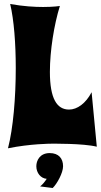

<svg xmlns="http://www.w3.org/2000/svg" viewBox="-20 -728 505 962"><path d="M439 -266C410 -210 367 -179 326 -179C265 -179 230 -234 230 -368C230 -474 251 -605 280 -698C280 -698 249 -693 196 -693C154 -693 98 -696 31 -708C50 -628 59 -510 59 -387C59 -239 46 -85 20 15C133 -8 236 -8 236 -8C240 -8 397 -10 465 7ZM296 105C296 66 274 39 229 39C179 39 162 77 162 105C162 138 184 166 214 168C205 182 194 196 181 206L244 214C266 193 296 138 296 105Z"/></svg>

Font: Spicy Rice
Style: Regular
Weight: 400
Designer: Astigmatic (AOETI)
Foundry: Astigmatic (AOETI)
Version: Version 1.000